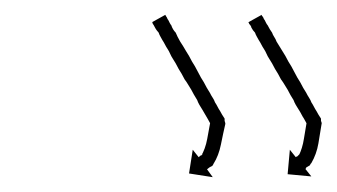

<svg xmlns="http://www.w3.org/2000/svg" viewBox="-20 -448 454 259"><path d="M204 -426Q205 -425 205.5 -423.5Q206 -422 207 -421Q208 -419 209 -417Q210 -415 211 -414Q212 -411 213.5 -408.5Q215 -406 217 -404Q219 -399 223 -392Q227 -386 231 -379Q233 -376 235 -372.5Q237 -369 239 -365Q241 -362 243 -358.5Q245 -355 247 -351Q249 -347 251 -343.5Q253 -340 255 -337Q257 -333 259 -329.5Q261 -326 263 -323Q265 -319 267 -316Q269 -313 270 -310Q272 -307 273.5 -304Q275 -301 277 -298Q278 -296 279.5 -293.5Q281 -291 283 -288Q283 -288 283 -285Q284 -282 284 -281Q281 -268 278 -253Q275 -238 268 -227Q268 -227 267 -225Q266 -224 266 -224Q264 -223 263 -222.5Q262 -222 261 -221Q259 -219 259 -220L267 -209L235 -214L240 -246L248 -236Q249 -236 249 -237Q250 -238 251.5 -238.5Q253 -239 254 -240Q254 -240 252 -239Q251 -237 251 -237Q257 -247 259.5 -260.5Q262 -274 264 -285Q264 -286 265 -282Q266 -278 265 -278Q264 -281 262.5 -283.5Q261 -286 260 -288Q257 -293 253 -300Q251 -303 249 -306.5Q247 -310 246 -313Q241 -321 238 -327Q236 -330 234 -333.5Q232 -337 229 -341Q227 -345 225 -348.5Q223 -352 221 -355Q219 -359 217 -362.5Q215 -366 213 -369Q211 -372 209.5 -375.5Q208 -379 206 -382Q204 -385 202.5 -388Q201 -391 199 -394Q198 -396 196.5 -398.5Q195 -401 194 -404Q193 -405 191.5 -407Q190 -409 189 -411Q187 -415 186 -416Q186 -418 185 -418L203 -428Q203 -428 204 -426ZM334 -426Q335 -425 335.5 -423.5Q336 -422 337 -421Q338 -419 339 -417Q340 -415 341 -414Q344 -408 347 -404Q348 -401 350 -398Q352 -395 353 -392Q355 -389 357 -385.5Q359 -382 361 -379Q363 -376 365 -372.5Q367 -369 369 -365Q371 -362 373 -358.5Q375 -355 377 -351Q381 -343 385 -337Q387 -333 389 -329.5Q391 -326 393 -323Q395 -319 397 -316Q399 -313 400 -310Q402 -307 403.5 -304Q405 -301 407 -298Q408 -296 409.5 -293.5Q411 -291 413 -288Q413 -288 413 -285Q414 -282 414 -282Q412 -269 409.5 -254.5Q407 -240 400 -228Q400 -228 399 -227Q398 -225 398 -225Q396 -224 393 -222Q393 -221 392 -220L400 -210L368 -213L371 -246L379 -236Q380 -237 381 -237Q383 -239 385 -241Q385 -241 384 -239Q383 -238 383 -238Q388 -248 390 -261Q392 -274 394 -285Q394 -286 395 -282Q396 -278 395 -278Q394 -281 392.5 -283.5Q391 -286 390 -288Q388 -291 386.5 -294Q385 -297 383 -300Q381 -303 379 -306.5Q377 -310 376 -313Q374 -316 372 -319.5Q370 -323 368 -327Q366 -330 364 -333.5Q362 -337 359 -341Q357 -345 355 -348.5Q353 -352 351 -355Q349 -359 347 -362.5Q345 -366 343 -369Q341 -372 339.5 -375.5Q338 -379 336 -382Q334 -385 332.5 -388Q331 -391 329 -394Q328 -396 326.5 -398.5Q325 -401 324 -404Q321 -407 319 -411Q319 -412 318 -413.5Q317 -415 316 -416Q316 -417 315 -418L333 -428Q333 -427 333.5 -426.5Q334 -426 334 -426Z"/></svg>

Font: FRB American Cursive Just Arrows Black
Style: Bold Italic
Weight: 900
Italic angle: -25°
Version: Version 2.0;Modular Font Editor K font №1